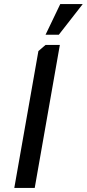

<svg xmlns="http://www.w3.org/2000/svg" viewBox="-20 -920 425 940"><path d="M50 0H150L273 -700H203L168 -670ZM275 -900 203 -750H268L385 -900Z"/></svg>

Font: Scada
Style: Italic
Weight: 400
Designer: Jovanny Lemonad
Foundry: Jovanny Lemonad
Version: Version 3.005